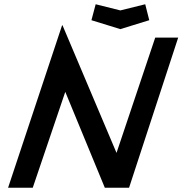

<svg xmlns="http://www.w3.org/2000/svg" viewBox="-20 -883 876 903"><path d="M272 -764H274L528 -164L710 -706H818L587 0H473L287 -451L134 0H18ZM410 -788 430 -863 546 -834 663 -863 682 -788 546 -746Z"/></svg>

Font: Lineal Medium
Style: Regular
Weight: 600
Designer: Created by Frank Adebiaye with contributions from Anton Moglia & Ariel Martín Pérez
Created by Frank ADEBIAYE with FontF
Foundry: Velvetyne Type Foundry
Version: Version 2.000